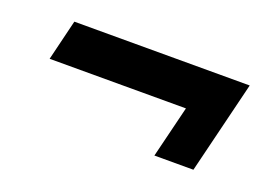

<svg xmlns="http://www.w3.org/2000/svg" viewBox="-49 -470 618 443"><g transform="rotate(20 260.5 -248.5)"><path d="M351.4 -135.4 382.6 -262.5H47.9L72.2 -362.5H502.8L447.2 -135.4Z"/></g></svg>

Font: Afacad
Style: Italic
Weight: 400
Italic angle: -14°
Designer: Kristian Moeller
Foundry: Dicotype
Version: Version 1.000